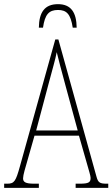

<svg xmlns="http://www.w3.org/2000/svg" viewBox="-22 -904 541 924"><path d="M165 -771H185C194 -835 214 -856 257 -856C298 -856 318 -837 328 -771H347C346 -844 320 -884 257 -884C193 -884 166 -845 165 -771ZM-2 0H165V-20H143C100 -20 89 -28 89 -46C89 -61 101 -101 109 -128L144 -251H358L398 -111C405 -86 414 -58 414 -48C414 -27 406 -20 362 -20H342V0H499V-20H492C458 -20 450 -25 442 -55L259 -714H244L74 -104C54 -32 47 -20 13 -20H-2ZM152 -276 214 -509C229 -567 245 -619 251 -653C259 -620 272 -570 293 -493L352 -276Z"/></svg>

Font: Noto Serif ExtraCondensed Thin
Style: Regular
Weight: 100
Width: 2
Designer: Monotype Design Team
Foundry: Monotype Imaging Inc.
Version: Version 2.013